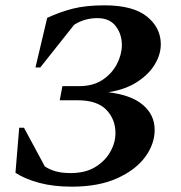

<svg xmlns="http://www.w3.org/2000/svg" viewBox="-20 -690 680 720"><path d="M345 -622Q297 -622 258 -597L131 -437H113L157 -623Q204 -645 253 -657.5Q302 -670 372 -670Q479 -670 531 -628Q583 -586 583 -524Q583 -486 560.5 -448.5Q538 -411 494 -382.5Q450 -354 386 -344Q472 -334 516 -296.5Q560 -259 560 -203Q560 -150 524.5 -101.5Q489 -53 419.5 -21.5Q350 10 249 10Q180 10 126.5 -4.5Q73 -19 38 -42L52 -211H70L148 -66Q166 -54 189 -47.5Q212 -41 245 -41Q300 -41 337 -63.5Q374 -86 393.5 -120.5Q413 -155 413 -191Q413 -243 378.5 -278.5Q344 -314 271 -314H204L214 -367H277Q329 -367 364.5 -390.5Q400 -414 418.5 -450Q437 -486 437 -521Q437 -562 414 -592Q391 -622 345 -622Z"/></svg>

Font: Spectral
Style: Bold Italic
Weight: 700
Italic angle: -10°
Designer: Jean-Baptiste Levee
Foundry: Production Type
Version: Version 2.001